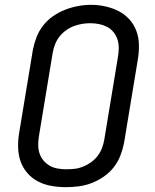

<svg xmlns="http://www.w3.org/2000/svg" viewBox="-20 -766 640 794"><path d="M253 8Q223 8 193.5 3Q164 -2 138.5 -15Q113 -28 94 -49.5Q75 -71 65.5 -97.5Q56 -124 55 -154.5Q54 -185 59 -215L116 -560Q121 -586 131 -612Q141 -638 158.5 -660.5Q176 -683 200 -699.5Q224 -716 250 -726Q276 -736 303 -741Q330 -746 357 -746Q387 -746 416 -739.5Q445 -733 470.5 -720Q496 -707 515 -686Q534 -665 544 -638Q554 -611 554.5 -580.5Q555 -550 550 -520L493 -175Q488 -149 478 -123Q468 -97 450.5 -74.5Q433 -52 409 -35.5Q385 -19 359 -9Q333 1 306 4.5Q279 8 253 8ZM254 -66Q272 -66 289.5 -68Q307 -70 324 -77Q341 -84 356.5 -95Q372 -106 383.5 -121Q395 -136 401.5 -153Q408 -170 411 -187L468 -532Q471 -551 471 -569Q471 -587 465.5 -603.5Q460 -620 449 -633.5Q438 -647 422.5 -655Q407 -663 389.5 -666.5Q372 -670 353 -670Q335 -670 318 -667Q301 -664 284 -657.5Q267 -651 251.5 -639.5Q236 -628 225 -613.5Q214 -599 207.5 -582Q201 -565 198 -548L141 -203Q138 -185 138 -166.5Q138 -148 143.5 -131.5Q149 -115 160 -102Q171 -89 186 -80.5Q201 -72 218.5 -69Q236 -66 254 -66Z"/></svg>

Font: Zed Sans Extended
Style: Italic
Weight: 400
Width: 7
Italic angle: -9°
Designer: Belleve Invis
Foundry: Belleve Invis
Version: Version 1.0.0; ttfautohint (v1.8.4)